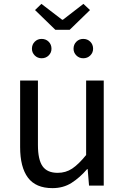

<svg xmlns="http://www.w3.org/2000/svg" viewBox="-20 -959 647 992"><path d="M251 13Q165 13 124.5 -41Q84 -95 84 -199V-543H176V-210Q176 -134 200 -100Q224 -66 278 -66Q320 -66 353 -88Q386 -110 425 -158V-543H516V0H440L433 -85H430Q392 -41 349.5 -14Q307 13 251 13ZM195 -658Q174 -658 159.5 -672.5Q145 -687 145 -707Q145 -729 159.5 -743.5Q174 -758 195 -758Q217 -758 231.5 -743.5Q246 -729 246 -707Q246 -687 231.5 -672.5Q217 -658 195 -658ZM410 -658Q389 -658 374.5 -672.5Q360 -687 360 -707Q360 -729 374.5 -743.5Q389 -758 410 -758Q432 -758 446.5 -743.5Q461 -729 461 -707Q461 -687 446.5 -672.5Q432 -658 410 -658ZM266 -805 161 -907 194 -939 301 -857H305L411 -939L445 -907L340 -805Z"/></svg>

Font: Chocolate Classical Sans
Style: Regular
Weight: 400
Designer: 田海東、宇文滿月
Foundry: Moonlit Owen
Version: Version 1.001